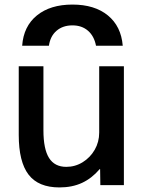

<svg xmlns="http://www.w3.org/2000/svg" viewBox="-20 -810 639 840"><path d="M297 -790Q394 -790 452 -742.5Q510 -695 517 -610H400Q392 -652 365 -675.5Q338 -699 297 -699Q255 -699 227.5 -675.5Q200 -652 194 -610H77Q83 -695 141.5 -742.5Q200 -790 297 -790ZM240 10Q148 10 105 -46Q62 -102 62 -220V-520H170V-240Q170 -158 194.5 -119Q219 -80 270 -80Q309 -80 342 -100.5Q375 -121 394.5 -155Q414 -189 414 -230V-520H522V0H419L418 -70H416Q382 -30 339 -10Q296 10 240 10Z"/></svg>

Font: M PLUS 2 Medium
Style: Regular
Weight: 500
Designer: Coji Morishita
Foundry: UNDERFOREST DESIGN
Version: Version 1.001